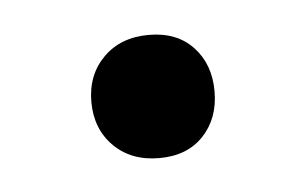

<svg xmlns="http://www.w3.org/2000/svg" viewBox="-26 -142 283 177"><g transform="rotate(-5 115.5 -53.0)"><path d="M116 4Q90 4 74 -12Q58 -28 58 -53Q58 -78 74 -94Q90 -110 116 -110Q142 -110 157 -94Q172 -78 172 -53Q172 -28 157 -12Q142 4 116 4Z"/></g></svg>

Font: Chiron GoRound TC N
Style: Regular
Weight: 350
Designer: Ryoko NISHIZUKA 西塚涼子 (kana, bopomofo & ideographs); Paul D. Hunt (Latin, Greek & Cyrillic); Sandoll Communications 산돌커뮤니
Foundry: Adobe
Version: Version 1.000;hotconv 1.1.1;makeotfexe 2.6.0